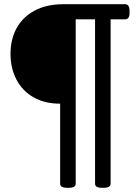

<svg xmlns="http://www.w3.org/2000/svg" viewBox="-20 -720 658 913"><path d="M298 173Q266 173 266 153V-227Q192 -227 139 -257.5Q86 -288 58 -342Q30 -396 30 -464Q30 -533 59 -586Q88 -639 144.5 -669.5Q201 -700 282 -700H574Q596 -700 596 -670V-658Q596 -628 574 -628H506V153Q506 173 474 173H464Q432 173 432 153V-628H340V153Q340 173 308 173Z"/></svg>

Font: Asap Expanded
Style: Bold
Weight: 700
Width: 7
Designer: Pablo Cosgaya
Foundry: Omnibus-Type
Version: Version 3.001; ttfautohint (v1.8.4.7-5d5b)